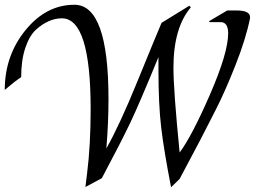

<svg xmlns="http://www.w3.org/2000/svg" viewBox="-35 -777 1071 807"><path d="M278 -757Q421 -757 421 -361Q421 -259 412 -153Q468 -252 543 -436Q618 -620 644 -681L761 -753L767 -746Q694 -660 694 -492Q694 -398 720 -136Q771 -204 847.5 -379.5Q924 -555 924 -637Q924 -684 892 -684H845L844 -688L920 -733H959Q1016 -733 1016 -705V-701Q999 -615 954.5 -502.5Q910 -390 872 -316Q816 -204 720 -25L684 10Q654 -144 642.5 -241Q631 -338 631 -482V-537Q551 -342 513 -262Q475 -182 393 -28L324 9L331 -48Q346 -166 346 -318Q346 -700 225 -700Q170 -700 117 -653Q89 -628 71.5 -576Q54 -524 54 -453Q23 -432 -15 -399Q-15 -543 72 -650Q159 -757 278 -757Z"/></svg>

Font: Felipa
Style: Regular
Weight: 400
Designer: Javier Alcaraz
Foundry: Fontstage
Version: Version 1.001